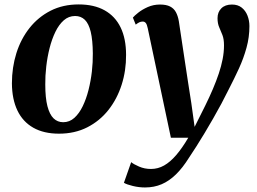

<svg xmlns="http://www.w3.org/2000/svg" viewBox="-20 -576 1133 846"><path d="M326.5 -556.5Q394.5 -556.5 441 -530.5Q487.5 -504.5 511.5 -455Q535.5 -405.5 535.5 -334.5Q536 -265 516 -202.5Q496 -140 457.8 -91.5Q419.5 -43 364.5 -15Q309.5 13 240 13Q173 13 126.8 -13.2Q80.5 -39.5 56.8 -89Q33 -138.5 32.5 -208.5Q32.5 -279 52.2 -341.8Q72 -404.5 110.2 -452.8Q148.5 -501 203 -528.8Q257.5 -556.5 326.5 -556.5ZM311 -505.5Q282.5 -505.5 261 -486.5Q239.5 -467.5 224 -435.5Q208.5 -403.5 198.5 -364Q188.5 -324.5 183.8 -282.8Q179 -241 179.5 -203.5Q179.5 -144.5 189 -108Q198.5 -71.5 216 -54.5Q233.5 -37.5 258.5 -37.5Q286.5 -37.5 307.8 -56.8Q329 -76 344.5 -108Q360 -140 370 -179.5Q380 -219 384.8 -260.8Q389.5 -302.5 389 -340.5Q388.5 -399.5 379.8 -435.8Q371 -472 353.8 -488.8Q336.5 -505.5 311 -505.5ZM631 -451.5Q627.5 -468.5 622.2 -474.8Q617 -481 609 -481Q601 -481 594 -477.8Q587 -474.5 578 -467.5L565.5 -498.5Q572 -506.5 589.2 -520.2Q606.5 -534 631.2 -545Q656 -556 685 -556Q712.5 -556 729.2 -547.5Q746 -539 755 -522.5Q764 -506 768 -482.5Q774.5 -440 781.2 -394.8Q788 -349.5 795 -303.2Q802 -257 809 -211.2Q816 -165.5 823 -121.5L837.5 -17L884.5 -111Q903 -148.5 918 -183.8Q933 -219 944 -251.8Q955 -284.5 961 -315.5Q967 -346.5 967 -376Q967 -404 960 -421.8Q953 -439.5 945.8 -456Q938.5 -472.5 938.5 -496Q938.5 -522.5 955.2 -539.2Q972 -556 1002 -556Q1028 -556 1045 -542.5Q1062 -529 1070.5 -507.2Q1079 -485.5 1079 -461Q1079 -412 1066.2 -365.8Q1053.5 -319.5 1032.8 -274.2Q1012 -229 988 -182.5Q973 -152 955.5 -119.2Q938 -86.5 919.2 -53.8Q900.5 -21 881.8 10Q863 41 845.5 68.8Q828 96.5 813 118.5Q785 163.5 755.2 192.5Q725.5 221.5 692.2 235.8Q659 250 619 250Q592.5 250 565.5 243.5Q538.5 237 526 229.5L558 138.5Q568.5 147.5 592.8 158Q617 168.5 645 168.5Q676 168.5 703 153.2Q730 138 756.2 107.5Q782.5 77 809.5 31H733Z"/></svg>

Font: Merriweather 48pt
Style: Bold Italic
Weight: 700
Italic angle: -7.8°
Version: Version 2.101